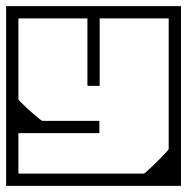

<svg xmlns="http://www.w3.org/2000/svg" viewBox="-40 -504 610 626"><path d="M550 -177Q550 -177 550 -156.8Q550 -136.5 550 -104.8Q550 -73 550 -37.5Q550 -2 550 29.8Q550 61.5 550 81.8Q550 102 550 102Q550 102 550 102Q550 102 550 102Q550 102 550 102Q550 102 550 102Q550 102 529.8 102Q509.5 102 477.5 102Q445.5 102 409.2 102Q373 102 339.8 102Q306.5 102 284 102Q261.5 102 258 102Q258 102 258 102Q258 102 258 102Q258 102 258 102Q258 102 258 102Q258 102 258 102Q258 92 258 81.8Q258 71.5 258 62Q258 62 275.2 62Q292.5 62 318 62Q343.5 62 369 62Q394.5 62 411.8 62Q429 62 429 62Q429 62 429 62Q429 62 429 62Q429 62 429 62Q430.5 62 439 54.5Q447.5 47 459.5 35.5Q471.5 24 483 12.2Q494.5 0.5 502.2 -8Q510 -16.5 510 -18V-177ZM550 -77H510Q510 -104.5 510 -121Q510 -137.5 510 -152.8Q510 -168 510 -192Q510 -192 510 -192Q510 -192 510 -192Q510 -192 510 -192Q510 -192 510 -192Q510 -217 510 -230Q510 -243 510 -251.8Q510 -260.5 510 -272.2Q510 -284 510 -307H550ZM550 -205H510Q510 -205 510 -222.2Q510 -239.5 510 -266.8Q510 -294 510 -324.5Q510 -355 510 -382.2Q510 -409.5 510 -426.8Q510 -444 510 -444Q510 -444 510 -444Q510 -444 510 -444Q510 -444 510 -444Q510 -444 510 -444Q510 -444 510 -444Q510 -444 510 -444Q510 -444 510 -444Q510 -444 510 -444Q510 -444 510 -444Q510 -444 510 -444Q510 -444 510 -444Q510 -444 510 -444Q510 -444 491.8 -444Q473.5 -444 444.8 -444Q416 -444 384 -444Q352 -444 323.2 -444Q294.5 -444 276.2 -444Q258 -444 258 -444Q258 -454 258 -464.2Q258 -474.5 258 -484Q258 -484 258 -484Q258 -484 258 -484Q258 -484 258 -484Q258 -484 258 -484Q258 -484 258 -484Q258 -484 279 -484Q300 -484 333.2 -484Q366.5 -484 404 -484Q441.5 -484 474.8 -484Q508 -484 529 -484Q550 -484 550 -484Q550 -484 550 -484Q550 -484 550 -484Q550 -484 550 -484Q550 -484 550 -484Q550 -484 550 -463.8Q550 -443.5 550 -411.8Q550 -380 550 -344.5Q550 -309 550 -277.2Q550 -245.5 550 -225.2Q550 -205 550 -205ZM-20 -205Q-20 -205 -20 -225.2Q-20 -245.5 -20 -277.2Q-20 -309 -20 -344.5Q-20 -380 -20 -411.8Q-20 -443.5 -20 -463.8Q-20 -484 -20 -484Q-20 -484 -20 -484Q-20 -484 -20 -484Q-20 -484 -20 -484Q-20 -484 -20 -484Q-20 -484 1 -484Q22 -484 55.2 -484Q88.5 -484 126 -484Q163.5 -484 196.8 -484Q230 -484 251 -484Q272 -484 272 -484Q272 -484 272 -484Q272 -484 272 -484Q272 -484 272 -484Q272 -484 272 -484Q272 -484 272 -484Q272 -474.5 272 -464.2Q272 -454 272 -444Q272 -444 253.8 -444Q235.5 -444 206.8 -444Q178 -444 146 -444Q114 -444 85.2 -444Q56.5 -444 38.2 -444Q20 -444 20 -444Q20 -444 20 -444Q20 -444 20 -444Q20 -444 20 -444Q20 -444 20 -444Q20 -444 20 -444Q20 -444 20 -444Q20 -444 20 -444Q20 -444 20 -444Q20 -444 20 -444Q20 -444 20 -444Q20 -444 20 -444Q20 -444 20 -444Q20 -444 20 -426.8Q20 -409.5 20 -382.2Q20 -355 20 -324.5Q20 -294 20 -266.8Q20 -239.5 20 -222.2Q20 -205 20 -205ZM98 -110Q98 -110 111.5 -110Q125 -110 146 -110Q167 -110 191 -110Q215 -110 236 -110Q257 -110 270.5 -110Q284 -110 284 -110Q284 -110 284 -104.8Q284 -99.5 284 -94.2Q284 -89 284 -89Q284 -89 284 -84.2Q284 -79.5 284 -74.8Q284 -70 284 -70Q271.5 -70 250.2 -70Q229 -70 202.8 -70Q176.5 -70 148.8 -70Q121 -70 94.8 -70Q68.5 -70 47 -70Q25.5 -70 12 -70Q12 -70 12 -70Q12 -70 12 -70Q12 -70 12 -70Q12 -77.5 12 -96.8Q12 -116 12 -140.5Q12 -165 12 -189Q12 -213 12 -230Q12 -247 12 -251H20Q20 -244 20 -233.5Q20 -223 20 -209.5Q20 -196 20 -180Q20 -178.5 27.5 -171Q35 -163.5 46 -153.2Q57 -143 68.5 -133Q80 -123 88.2 -116.5Q96.5 -110 98 -110ZM-20 -177H20Q20 -177 20 -159.8Q20 -142.5 20 -115.2Q20 -88 20 -57.5Q20 -27 20 0.2Q20 27.5 20 44.8Q20 62 20 62Q20 62 20 62Q20 62 20 62Q20 62 20 62Q20 62 20 62Q20 62 20 62Q20 62 20 62Q20 62 20 62Q20 62 20 62Q20 62 20 62Q20 62 20 62Q20 62 20 62Q20 62 20 62Q20 62 38.2 62Q56.5 62 85.2 62Q114 62 146 62Q178 62 206.8 62Q235.5 62 253.8 62Q272 62 272 62Q272 71.5 272 81.8Q272 92 272 102Q272 102 272 102Q272 102 272 102Q272 102 272 102Q272 102 272 102Q272 102 272 102Q272 102 251 102Q230 102 196.8 102Q163.5 102 126 102Q88.5 102 55.2 102Q22 102 1 102Q-20 102 -20 102Q-20 102 -20 102Q-20 102 -20 102Q-20 102 -20 102Q-20 102 -20 102Q-20 102 -20 81.8Q-20 61.5 -20 29.8Q-20 -2 -20 -37.5Q-20 -73 -20 -104.8Q-20 -136.5 -20 -156.8Q-20 -177 -20 -177ZM-20 -76V-306H20Q20 -283 20 -271.2Q20 -259.5 20 -250.8Q20 -242 20 -229Q20 -216 20 -191Q20 -191 20 -191Q20 -191 20 -191Q20 -191 20 -191Q20 -191 20 -191Q20 -167 20 -151.8Q20 -136.5 20 -120Q20 -103.5 20 -76ZM249 -446Q249 -446 257 -446Q265 -446 273 -446Q281 -446 281 -446Q282.5 -446 283.2 -446Q284 -446 284.5 -445.5Q285 -445 285 -444.2Q285 -443.5 285 -442Q285 -442 285 -442Q285 -442 285 -442Q285 -442 285 -442Q285 -442 285 -442Q285 -442 285 -442Q285 -442 285 -426.5Q285 -411 285 -386.8Q285 -362.5 285 -335Q285 -307.5 285 -283.2Q285 -259 285 -243.5Q285 -228 285 -228Q285 -226 284.8 -225.2Q284.5 -224.5 283.8 -224.2Q283 -224 281 -224Q281 -224 273 -224Q265 -224 257 -224Q249 -224 249 -224Q247 -224 246.2 -224.2Q245.5 -224.5 245.2 -225.2Q245 -226 245 -228Q245 -228 245 -243.5Q245 -259 245 -283.2Q245 -307.5 245 -335Q245 -362.5 245 -386.8Q245 -411 245 -426.5Q245 -442 245 -442Q245 -442 245 -442Q245 -442 245 -442Q245 -442 245 -442Q245 -442 245 -442Q245 -442 245 -442Q245 -443.5 245 -444.2Q245 -445 245.5 -445.5Q246 -446 246.8 -446Q247.5 -446 249 -446Z"/></svg>

Font: Honk
Style: Regular
Weight: 400
Designer: Noopur Datye & Yesha Goshar
Foundry: Ek Type
Version: Version 1.000